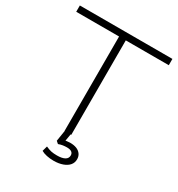

<svg xmlns="http://www.w3.org/2000/svg" viewBox="-206 -840 1082 1164"><g transform="rotate(30 334.5 -257.5)"><path d="M311 0V-661H11V-705H659V-661H358V0ZM343 190Q317 190 294 185Q271 180 256 171L266 135Q288 145 304.5 148.5Q321 152 345 152Q380 152 399 141.5Q418 131 418 110Q418 95 407 87Q396 79 374 79Q361 79 346.5 81Q332 83 316 89L300 75L315 -20H357L344 55L324 52Q340 49 353 47Q366 45 376 45Q403 45 422 52.5Q441 60 452 75Q463 90 463 111Q463 135 448.5 152.5Q434 170 406.5 180Q379 190 343 190Z"/></g></svg>

Font: Nunito Sans 10pt SemiExpanded ExtraLight
Style: Regular
Weight: 250
Width: 6
Designer: Vernon Adams
Foundry: Vernon Adams
Version: Version 3.101;gftools[0.9.27]